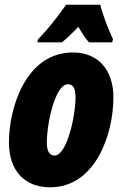

<svg xmlns="http://www.w3.org/2000/svg" viewBox="-20 -786 519 816"><path d="M141 -618 139 -606H243C261 -620 284 -642 313 -672C329 -644 344 -622 358 -606H457L460 -620C440 -662 415 -727 406 -766H261C223 -712 184 -662 141 -618ZM193 10C386 10 462 -216 462 -372C462 -488 398 -563 290 -563C89 -563 18 -326 18 -181C18 -62 83 10 193 10ZM212 -125C189 -125 179 -145 179 -180C179 -261 214 -428 269 -428C292 -428 301 -409 301 -372C301 -292 264 -125 212 -125Z"/></svg>

Font: Noto Sans ExtraCondensed Black
Style: Italic
Weight: 900
Width: 2
Italic angle: -12°
Designer: Monotype Design Team
Foundry: Monotype Imaging Inc.
Version: Version 2.013